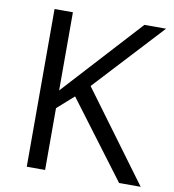

<svg xmlns="http://www.w3.org/2000/svg" viewBox="-80 -785 775 856"><g transform="rotate(10 307.0 -357.0)"><path d="M613.8 0H516.1L255.9 -346.2L181.2 -279.8V0H98.1V-713.9H181.2V-359.9L504.9 -713.9H603L315.9 -403.8Z"/></g></svg>

Font: f0_51640 
Style: Regular
Weight: 400
Foundry: Ascender Corporation
Version: Version 1.10